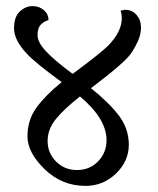

<svg xmlns="http://www.w3.org/2000/svg" viewBox="-20 -670 517 629"><path d="M329 -211Q329 -281 242 -354Q191 -314 163.5 -280.5Q136 -247 136 -208Q136 -169 163.5 -141Q191 -113 232.5 -113Q274 -113 301.5 -141.5Q329 -170 329 -211ZM260 -61Q183 -61 126.5 -115.5Q70 -170 70 -223.5Q70 -277 99.5 -317.5Q129 -358 182 -401Q92 -467 67 -495Q26 -539 26 -577Q26 -615 45 -632.5Q64 -650 86.5 -650Q109 -650 124 -636.5Q139 -623 139 -604Q126 -601 114.5 -590Q103 -579 103 -555Q103 -531 132 -500.5Q161 -470 218 -428Q310 -496 335 -521Q379 -567 379 -610Q379 -624 375 -635L389 -638Q413 -638 427.5 -621Q442 -604 442 -580.5Q442 -557 431 -533.5Q420 -510 408.5 -494Q397 -478 368 -453Q336 -425 278 -381Q336 -335 369 -292Q402 -249 402 -195.5Q402 -142 360 -101.5Q318 -61 260 -61Z"/></svg>

Font: Laila
Style: Regular
Weight: 400
Version: Version 1.301;PS 1.0;hotconv 1.0.78;makeotf.lib2.5.61930; tt